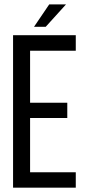

<svg xmlns="http://www.w3.org/2000/svg" viewBox="-20 -862 400 882"><path d="M40 0V-700.2H328.1V-628.9H118.2V-390.1H289.1V-319.8H118.2V-70.8H328.1V0ZM136.2 -738.8 206.1 -841.8H283.2L189.9 -738.8Z"/></svg>

Font: Bebas Neue Regular
Style: Regular
Weight: 400
Designer: Ryoichi Tsunekawa
Foundry: Ryoichi Tsunekawa
Version: Version 001.003